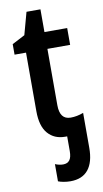

<svg xmlns="http://www.w3.org/2000/svg" viewBox="-99 -705 531 990"><g transform="rotate(-10 166.5 -210.0)"><path d="M123 229V139Q145 148 165 148Q187 148 198.5 133.5Q210 119 210 86V9H199Q143 9 109.5 -29.5Q76 -68 76 -146V-453H16V-508L83 -543L115 -660H188V-541H307V-453H188V-158Q188 -83 245 -83Q278 -83 312 -96V87Q312 162 280.5 201Q249 240 187 240Q170 240 152.5 237Q135 234 123 229Z"/></g></svg>

Font: Noto Sans Display Medium Narrow
Style: Regular
Weight: 500
Width: 4
Designer: Monotype Design team
Foundry: Monotype Imaging Inc.
Version: Version 1.000